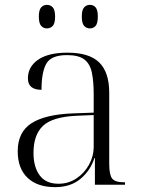

<svg xmlns="http://www.w3.org/2000/svg" viewBox="-20 -761 582 791"><path d="M207 10Q134 10 93.5 -28.5Q53 -67 53 -138Q53 -217 110 -253.5Q167 -290 283 -294L366 -297V-372Q366 -425 358.5 -461.5Q351 -498 327.5 -516Q304 -534 256 -534Q191 -534 171 -499Q151 -464 151 -391Q95 -391 95 -438Q95 -486 137 -515Q179 -544 258 -544Q348 -544 389 -503.5Q430 -463 430 -379V-86Q430 -41 442 -25.5Q454 -10 491 -10H495V0H371V-110H369Q353 -59 312 -24.5Q271 10 207 10ZM221 -4Q262 -4 295 -26Q328 -48 347 -83Q366 -118 366 -155V-287L293 -284Q195 -279 156.5 -242Q118 -205 118 -131Q118 -73 143.5 -38.5Q169 -4 221 -4ZM350 -644Q336 -644 326.5 -654.5Q317 -665 317 -693Q317 -720 326.5 -730.5Q336 -741 350 -741Q365 -741 374 -730.5Q383 -720 383 -693Q383 -665 374 -654.5Q365 -644 350 -644ZM173 -644Q159 -644 149.5 -654.5Q140 -665 140 -693Q140 -720 149.5 -730.5Q159 -741 173 -741Q188 -741 197.5 -730.5Q207 -720 207 -693Q207 -665 197.5 -654.5Q188 -644 173 -644Z"/></svg>

Font: Noto Serif Display Light
Style: Regular
Weight: 300
Designer: Monotype Design Team
Foundry: Monotype Imaging Inc.
Version: Version 2.009